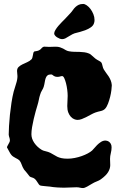

<svg xmlns="http://www.w3.org/2000/svg" viewBox="-20 -932 603 967"><path d="M543 -503.9V-501Q543 -493.7 541 -477.8Q539.1 -461.9 534.7 -444.1Q530.3 -426.3 523.9 -409.7Q517.6 -393.1 508.8 -383.8Q500.5 -375.5 486.6 -372.6Q472.7 -369.6 460 -365.2Q449.7 -361.3 438.2 -355Q426.8 -348.6 415.3 -342.8Q403.8 -336.9 392.3 -332.5Q380.9 -328.1 370.1 -328.1Q362.8 -328.1 353.8 -331.8Q344.7 -335.4 336.9 -343.8Q329.1 -352.1 324 -365.2Q318.8 -378.4 318.8 -397.9Q318.8 -410.2 319.8 -423.3Q320.8 -436.5 320.8 -449.2Q320.8 -462.9 318.6 -480.2Q316.4 -497.6 312.5 -512.7Q308.6 -527.8 303.7 -538.3Q298.8 -548.8 293 -548.8Q288.6 -548.8 283 -546.9Q277.3 -544.9 270 -544.9Q261.2 -544.9 256.6 -546.9Q252 -548.8 249 -551Q246.1 -553.2 243.7 -555.2Q241.2 -557.1 236.8 -557.1Q225.1 -557.1 219 -552Q212.9 -546.9 210 -538.1Q207 -529.3 205.3 -518.1Q203.6 -506.8 200.2 -495.1Q197.8 -486.8 191.4 -476.6Q185.1 -466.3 182.1 -455.1Q178.2 -443.8 175.8 -430.4Q173.3 -417 168.9 -402.8Q165 -390.6 159.9 -372.1Q154.8 -353.5 149.9 -333Q145 -312.5 141.6 -292Q138.2 -271.5 138.2 -255.9Q138.2 -233.4 152.8 -212.2Q167.5 -190.9 190.9 -176.8Q197.8 -172.9 210.2 -170.2Q222.7 -167.5 233.9 -162.1Q244.6 -156.7 252.4 -151.6Q260.3 -146.5 269 -142.3Q277.8 -138.2 289.8 -135.5Q301.8 -132.8 320.8 -132.8Q338.4 -132.8 356.7 -136.5Q375 -140.1 391.6 -146Q408.2 -151.9 421.9 -159.2Q435.5 -166.5 443.8 -173.8Q446.8 -176.3 453.4 -184.3Q460 -192.4 468.8 -201.2Q477.5 -210 488.3 -217Q499 -224.1 511.2 -224.1Q513.7 -224.1 518.8 -222.9Q523.9 -221.7 529.1 -218Q534.2 -214.4 538.1 -207.5Q542 -200.7 542 -189.9Q542 -175.8 538.1 -160.6Q534.2 -145.5 534.2 -131.8Q534.2 -126 534.7 -117.2Q535.2 -108.4 535.2 -100.1Q535.2 -83 524.7 -65.4Q514.2 -47.9 487.8 -28.8Q479.5 -22.9 467.3 -18.3Q455.1 -13.7 443.8 -6.8Q432.1 0.5 418.9 7.8Q405.8 15.1 397.9 15.1Q390.6 15.1 382.8 13.2Q375 11.2 365.2 11.2Q349.6 11.2 334.7 12.2Q319.8 13.2 304.2 13.2Q296.4 13.2 286.9 12.9Q277.3 12.7 267.6 12Q257.8 11.2 248.3 10.3Q238.8 9.3 231 7.8Q225.1 7.3 217.5 6.6Q210 5.9 202.6 5.1Q195.3 4.4 189.7 3.7Q184.1 2.9 182.1 2Q178.7 0.5 175.8 -3.4Q172.9 -7.3 169.7 -12.5Q166.5 -17.6 162.8 -22.7Q159.2 -27.8 153.8 -32.2Q147.9 -36.6 140.6 -38.3Q133.3 -40 128.9 -43.9Q123 -51.8 115.5 -61Q107.9 -70.3 101.1 -78.1Q93.3 -90.3 88.9 -103.5Q84.5 -116.7 77.1 -125Q74.2 -127.9 69.1 -130.6Q64 -133.3 58.1 -136.5Q52.2 -139.6 46.6 -143.3Q41 -147 37.1 -151.9Q35.2 -153.3 31.5 -159.7Q27.8 -166 24.2 -172.9Q20.5 -179.7 17.8 -184.8Q15.1 -189.9 15.1 -189Q15.1 -191.9 17.3 -196.5Q19.5 -201.2 22.5 -206.1Q25.4 -210.9 27.6 -215.8Q29.8 -220.7 29.8 -224.1Q29.8 -232.4 27.3 -239Q24.9 -245.6 23.9 -253.9Q23.9 -270.5 25.4 -297.1Q26.9 -323.7 30 -354Q33.2 -384.3 37.8 -414.8Q42.5 -445.3 48.8 -470.2Q54.2 -489.7 61 -510.3Q67.9 -530.8 67.9 -548.8Q67.9 -555.2 66.9 -561.5Q65.9 -567.9 65.9 -574.2Q65.9 -587.4 73.7 -594.7Q81.5 -602.1 92.8 -607.7Q104 -613.3 116.7 -618.7Q129.4 -624 139.2 -633.8Q141.6 -636.7 143.1 -642.1Q144.5 -647.5 145.5 -652.8Q146.5 -658.2 147.5 -663.3Q148.4 -668.5 150.9 -670.9Q152.3 -672.9 155 -673.3Q157.7 -673.8 161.4 -674.3Q165 -674.8 169.7 -676Q174.3 -677.2 179.2 -680.2Q184.1 -683.1 186.8 -686.3Q189.5 -689.5 191.9 -691.9Q194.3 -694.3 197.8 -695.8Q201.2 -697.3 207 -696.8Q212.4 -696.8 218 -696.3Q223.6 -695.8 228 -695.8Q235.4 -695.8 243.4 -696.3Q251.5 -696.8 259.8 -696.8Q273.4 -696.8 282.2 -693.8Q291 -690.9 297.9 -687.3Q304.7 -683.6 311 -679.7Q317.4 -675.8 327.1 -673.8Q340.3 -671.4 353.8 -671.1Q367.2 -670.9 379.9 -670.7Q392.6 -670.4 405 -668.7Q417.5 -667 429.2 -662.1Q436 -659.2 443.6 -651.6Q451.2 -644 460 -637.2Q468.3 -630.9 477.8 -626.2Q487.3 -621.6 491.2 -616.2Q494.1 -610.8 496.3 -600.1Q498.5 -589.4 502.9 -582Q507.3 -574.2 513.9 -565.7Q520.5 -557.1 526.9 -547.6Q533.2 -538.1 537.6 -527.1Q542 -516.1 543 -503.9ZM453.1 -814Q449.2 -802.2 436.5 -793.7Q423.8 -785.2 409.4 -779.8Q395 -774.4 382.6 -771.2Q370.1 -768.1 366.7 -767.1Q354.5 -764.6 344.7 -759.5Q335 -754.4 326.2 -748.8Q317.4 -743.2 309.6 -739Q301.8 -734.9 293 -734.9Q287.1 -734.9 280.3 -737.5Q273.4 -740.2 267.3 -744.1Q261.2 -748 257.1 -753.2Q252.9 -758.3 252.9 -763.2Q252.9 -771 259.3 -781.5Q265.6 -792 274.4 -802.2Q283.2 -812.5 291.7 -821Q300.3 -829.6 304.7 -834Q313 -843.3 321 -851.3Q329.1 -859.4 335 -866.2Q341.8 -873.5 347.4 -881.8Q353 -890.1 360.1 -896.7Q367.2 -903.3 376.2 -907.7Q385.3 -912.1 398.9 -912.1Q406.7 -912.1 416.7 -905.3Q426.8 -898.4 435.5 -887Q444.3 -875.5 450.2 -860.8Q456.1 -846.2 456.1 -831.1Q456.1 -821.3 453.1 -814Z"/></svg>

Font: Freckle Face
Style: Regular
Weight: 400
Designer: Astigmatic (AOETI)
Foundry: Astigmatic (AOETI)
Version: Version 1.000